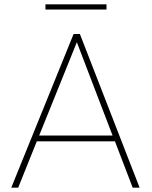

<svg xmlns="http://www.w3.org/2000/svg" viewBox="-20 -867 701 887"><path d="M32 0 320 -710H349L625 0H593L511 -214H150L64 0ZM161 -241H500L335 -672ZM190 -847H472V-823H190Z"/></svg>

Font: Livvic Thin
Style: Regular
Weight: 250
Designer: Jacques Le Bailly, Baron von Fonthausen
Version: Version 1.001; ttfautohint (v1.8.2)